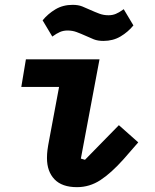

<svg xmlns="http://www.w3.org/2000/svg" viewBox="-20 -761 640 793"><path d="M298 12Q236 12 205 -20.5Q174 -53 174 -108Q174 -125 176 -141Q178 -157 184 -188L224 -402H68L87 -516H391L314 -106L331 -101L471 -244L551 -173L490 -103Q439 -46 394.5 -17Q350 12 298 12ZM407 -592Q384 -592 367.5 -598.5Q351 -605 334 -613Q314 -622 296.5 -628.5Q279 -635 259 -635Q242 -635 228 -629Q214 -623 196 -610L156 -677Q178 -704 209 -722.5Q240 -741 280 -741Q303 -741 319.5 -734.5Q336 -728 353 -720Q373 -711 390.5 -704.5Q408 -698 428 -698Q445 -698 459 -704Q473 -710 491 -723L531 -656Q509 -629 478 -610.5Q447 -592 407 -592Z"/></svg>

Font: IBM Plex Mono
Style: Bold Italic
Weight: 700
Italic angle: -9°
Monospace: yes
Designer: Mike Abbink, Paul van der Laan, Pieter van Rosmalen
Foundry: Bold Monday
Version: Version 2.3